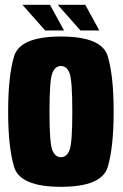

<svg xmlns="http://www.w3.org/2000/svg" viewBox="-20 -752 497 778"><path d="M227 5Q61 5 37 -76Q13 -157 13 -300Q13 -443.5 37 -523.8Q61 -604 227 -604Q393 -604 416.8 -523.8Q440.5 -443.5 440.5 -300Q440.5 -157 416.8 -76Q393 5 227 5ZM227 -115Q250.5 -115 261.8 -143.8Q273 -172.5 273 -299.5Q273 -427 261.8 -455.8Q250.5 -484.5 227 -484.5Q203.5 -484.5 192 -455.8Q180.5 -427 180.5 -299.5Q180.5 -172.5 192 -143.8Q203.5 -115 227 -115ZM306 -628.5 214 -732.5H325.5L382.5 -628.5ZM163 -628.5 71 -732.5H182.5L239.5 -628.5Z"/></svg>

Font: Anybody Condensed ExtraBold
Style: Regular
Weight: 800
Width: 3
Designer: Tyler Finck
Foundry: Etcetera Type Company
Version: Version 1.010; ttfautohint (v1.8.3) -l 8 -r 50 -G 200 -x 14 